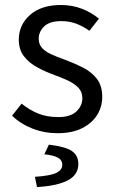

<svg xmlns="http://www.w3.org/2000/svg" viewBox="-20 -518 459 764"><path d="M209.5 12Q155.8 12 108.6 -6.6Q61.4 -25.1 28.1 -57.7L66 -105.6Q97.8 -79.9 132.4 -66Q167 -52.1 212.2 -52.1Q260.1 -52.1 283.9 -74.4Q307.7 -96.8 307.7 -127.6Q307.7 -152.6 291.6 -169.2Q275.5 -185.7 250.6 -197.4Q225.6 -209 198 -219Q161.8 -232 129 -249.6Q96.2 -267.3 75.5 -293.7Q54.8 -320.2 54.8 -360.1Q54.8 -418.9 99.4 -458.5Q144 -498.1 222.5 -498.1Q268.1 -498.1 306.9 -482.8Q345.7 -467.4 373.6 -443.5L335.8 -395.5Q310.3 -413.6 283.3 -423.8Q256.3 -434 223.5 -434Q177.4 -434 155.7 -412.8Q134 -391.6 134 -364.3Q134 -341.9 147.2 -327.3Q160.4 -312.7 183.7 -302Q207 -291.4 237.1 -280.7Q275.1 -266.8 309.5 -249.5Q344 -232.1 365.4 -204.5Q386.8 -176.9 386.8 -132.5Q386.8 -93.1 366.4 -60.3Q346 -27.6 306.4 -7.8Q266.8 12 209.5 12ZM127.2 226.3 119 185.6Q181.6 181.3 204.7 169.7Q227.8 158 227.8 138.2Q227.8 118.6 209.6 108.9Q191.3 99.1 156.4 96.1L174.5 57.6Q240.3 65.5 266 83Q291.7 100.5 291.7 134.7Q291.7 178 249.1 200Q206.6 222 127.2 226.3Z"/></svg>

Font: Source Sans 3
Style: Regular
Weight: 200
Designer: Paul D. Hunt
Foundry: Adobe
Version: Version 3.046;hotconv 1.0.118;makeotfexe 2.5.65603